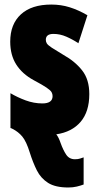

<svg xmlns="http://www.w3.org/2000/svg" viewBox="-20 -583 436 843"><path d="M279.8 240.2Q223.1 240.2 191.2 220Q159.2 199.7 141.8 165Q124.5 130.4 110.8 86.9Q95.7 38.1 78.1 16.8Q60.5 -4.4 35.2 -17.1Q33.2 -18.1 30.8 -19.3Q28.3 -20.5 25.9 -21V-173.8Q56.2 -155.8 92.5 -142.3Q128.9 -128.9 166 -128.9Q210.9 -128.9 210.9 -161.1Q210.9 -170.4 206.3 -178.5Q201.7 -186.5 184.1 -198.5Q166.5 -210.4 127.9 -231Q77.6 -258.3 51.3 -299.8Q24.9 -341.3 24.9 -399.9Q24.9 -477.1 71.8 -520Q118.7 -563 205.1 -563Q248 -563 286.1 -551Q324.2 -539.1 363.8 -516.1L324.2 -393.1Q299.3 -409.7 271.5 -421.9Q243.7 -434.1 214.8 -434.1Q181.2 -434.1 181.2 -408.2Q181.2 -399.4 185.8 -392.1Q190.4 -384.8 207 -373.8Q223.6 -362.8 258.8 -341.8Q309.6 -313.5 340.8 -273.7Q372.1 -233.9 372.1 -169.9Q372.1 -92.8 334 -48.1Q295.9 -3.4 227.1 6.8Q237.3 19 246.1 44.9Q257.3 76.2 270.8 96.2Q284.2 116.2 309.1 116.2Q323.2 116.2 332 113Q340.8 109.9 347.2 107.9V227.1Q334.5 231.9 317.4 236.1Q300.3 240.2 279.8 240.2Z"/></svg>

Font: Open Sans Condensed ExtraBold
Style: Regular
Weight: 800
Width: 3
Designer: Monotype Design Team
Foundry: Monotype Imaging Inc.
Version: Version 3.000; ttfautohint (v1.8.4)